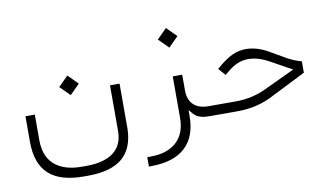

<svg xmlns="http://www.w3.org/2000/svg" viewBox="-77 -723 1924 1122"><g transform="rotate(-10 884.5 -162.0)"><path d="M287.6 -320.3 345.7 -378.4 403.8 -320.3 345.7 -262.2ZM638.2 -278.8V-10.7Q635.3 105.5 567.4 162.4Q499.5 219.2 363.3 219.2H338.4Q198.7 219.2 131.1 156.7Q63.5 94.2 63.5 -34.7V-186.5H119.1V-35.2Q119.1 61.5 175.5 111.3Q231.9 161.1 338.4 161.1H363.3Q469.2 161.1 525.4 118.4Q581.5 75.7 581.5 -8.3V-278.8Z M903.3 -493.7 961.4 -551.8 1019.5 -493.7 961.4 -435.5ZM1134.3 0H1127.4Q1110.4 0 1096.9 -1.2Q1083.5 -2.4 1072.8 -5.9Q1062 -9.3 1055.4 -12Q1048.8 -14.6 1041.3 -21.2Q1033.7 -27.8 1030.3 -31.2Q1026.9 -34.7 1019.3 -43.9Q1011.7 -53.2 1008.3 -57.1V-23.9V-21Q1008.3 98.1 941.4 162.1Q874.5 226.1 743.7 228L723.1 228.5V172.4H742.7Q842.3 172.4 897 122.3Q951.7 72.3 951.7 -20.5V-266.6H1007.8V-172.4Q1007.8 -117.7 1039.1 -88.1Q1070.3 -58.6 1127.4 -58.6H1134.8Q1147 -58.6 1147 -32.7V-27.3Q1147 -16.1 1143.8 -8.1Q1140.6 0 1134.3 0Z M1130.4 -58.6H1289.1Q1394 -58.6 1483.9 -105L1626 -171.9L1651.9 -184.1L1626.5 -197.8L1527.8 -252.4Q1461.4 -289.6 1402.8 -289.6Q1385.3 -289.6 1369.6 -286.4Q1354 -283.2 1339.1 -276.9Q1324.2 -270.5 1310.5 -262Q1296.9 -253.4 1281.2 -240.7L1257.3 -221.7L1220.7 -263.2L1238.8 -278.8Q1283.2 -315.9 1320.6 -332.8Q1357.9 -349.6 1399.9 -349.6Q1464.4 -349.6 1532.2 -310.5L1624.5 -257.3Q1665.5 -233.9 1710 -222.2V-154.8L1513.7 -56.2Q1411.6 0 1290 0H1130.9Q1118.2 0 1118.2 -27.3V-32.7Q1118.2 -58.6 1130.4 -58.6Z"/></g></svg>

Font: Shabnam Thin FD
Style: Thin-FD
Weight: 100
Foundry: DejaVu fonts team - Redesigned by Saber Rastikerdar - Based on Vazir font
Version: Version 5.0.0